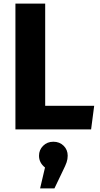

<svg xmlns="http://www.w3.org/2000/svg" viewBox="-20 -713 553 1058"><path d="M229 -130H499L482 0H65V-693H229ZM353 145Q353 164 347 181.5Q341 199 326 229L280 325H201L228 210Q195 184 195 145Q195 113 217.5 90.5Q240 68 274 68Q308 68 330.5 90Q353 112 353 145Z"/></svg>

Font: FiraGOUPP
Style: Bold
Weight: 700
Designer: bBox Type
Foundry: bBox Type GmbH
Version: Version 1.001